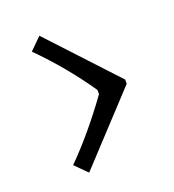

<svg xmlns="http://www.w3.org/2000/svg" viewBox="-94 -626 555 614"><g transform="rotate(-20 183.0 -319.0)"><path d="M316.9 -326.2V-312L106.9 -85.9L66.9 -126Q145 -204.1 222.2 -311V-325.2Q153.3 -425.8 66.9 -512.2L106.9 -551.8Z"/></g></svg>

Font: Resagokr
Style: Regular
Weight: 500
Designer: gluk
Foundry: gluk
Version: Version 0.95